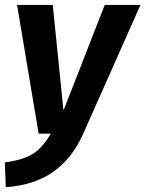

<svg xmlns="http://www.w3.org/2000/svg" viewBox="-35 -550 598 790"><path d="M543 -529.8 306.2 2.9Q261.2 102.5 183.8 157.2Q106.4 211.9 -11.2 220.2L-15.1 118.2Q62 107.9 102.1 81.8Q142.1 55.7 173.8 0H124L35.2 -529.8H182.1L226.1 -95.2L396 -529.8Z"/></svg>

Font: FiraGO SemiBold
Style: Italic
Weight: 600
Italic angle: -8°
Designer: bBox Type GmbH
Foundry: bBox Type GmbH
Version: Version 1.001;PS 001.001;hotconv 1.0.88;makeotf.lib2.5.64775